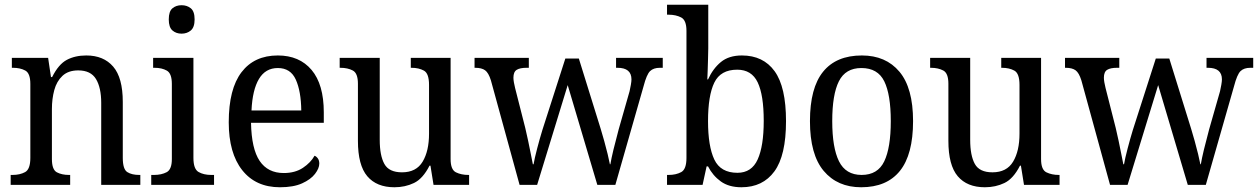

<svg xmlns="http://www.w3.org/2000/svg" viewBox="-20 -780 5308 810"><path d="M25 0V-42H33Q64 -42 86 -54Q108 -66 108 -114V-426Q108 -471 86.5 -482.5Q65 -494 35 -494H30V-536H183L195 -455H200Q227 -509 262 -527.5Q297 -546 344 -546Q417 -546 457.5 -499Q498 -452 498 -350V-114Q498 -66 517 -54Q536 -42 567 -42H572V0H407V-346Q407 -410 385 -446.5Q363 -483 310 -483Q268 -483 243.5 -460Q219 -437 209 -400Q199 -363 199 -320V-109Q199 -64 220 -53Q241 -42 271 -42H276V0Z M746 -638Q723 -638 707.5 -651.5Q692 -665 692 -698Q692 -732 707.5 -745Q723 -758 746 -758Q769 -758 785 -745Q801 -732 801 -698Q801 -665 785 -651.5Q769 -638 746 -638ZM618 0V-42H630Q661 -42 683 -53.5Q705 -65 705 -109V-426Q705 -470 684 -482Q663 -494 632 -494H626V-536H796V-114Q796 -67 817.5 -54.5Q839 -42 871 -42H883V0Z M1161 10Q1059 10 1002 -62Q945 -134 945 -264Q945 -405 999 -475.5Q1053 -546 1152 -546Q1243 -546 1294.5 -485Q1346 -424 1346 -306V-262H1039Q1041 -152 1075.5 -101Q1110 -50 1177 -50Q1225 -50 1258 -72Q1291 -94 1307 -123Q1315 -120 1321 -111.5Q1327 -103 1327 -90Q1327 -70 1309 -46.5Q1291 -23 1254.5 -6.5Q1218 10 1161 10ZM1251 -314Q1250 -395 1228 -444Q1206 -493 1152 -493Q1100 -493 1072.5 -447Q1045 -401 1041 -314Z M1644 10Q1569 10 1529.5 -36.5Q1490 -83 1490 -186V-427Q1490 -471 1468.5 -482.5Q1447 -494 1416 -494H1413V-536H1582V-190Q1582 -124 1601.5 -88.5Q1621 -53 1676 -53Q1736 -53 1763 -98Q1790 -143 1790 -216V-422Q1790 -470 1768.5 -482Q1747 -494 1716 -494H1713V-536H1881V-109Q1881 -64 1903.5 -53Q1926 -42 1956 -42H1959V0H1809L1796 -81H1792Q1764 -26 1726.5 -8Q1689 10 1644 10Z M2051 -441Q2041 -473 2026.5 -483.5Q2012 -494 1985 -494H1982V-536H2211V-494H2201Q2174 -494 2160 -485.5Q2146 -477 2146 -452Q2146 -444 2148 -432.5Q2150 -421 2153 -409L2196 -240Q2202 -216 2208 -186.5Q2214 -157 2219.5 -130Q2225 -103 2228 -87H2231Q2235 -111 2246 -153Q2257 -195 2268 -231L2365 -533H2422L2514 -237Q2521 -214 2529 -185.5Q2537 -157 2543.5 -130Q2550 -103 2553 -87H2555Q2559 -111 2568 -148.5Q2577 -186 2590 -234L2636 -395Q2639 -408 2641.5 -422.5Q2644 -437 2644 -445Q2644 -494 2585 -494H2579V-536H2776V-494H2764Q2737 -494 2722.5 -480Q2708 -466 2695 -416L2576 0H2500L2375 -421L2246 0H2172Z M3108 10Q3055 10 3021 -14.5Q2987 -39 2967 -78H2961L2944 0H2794V-42H2801Q2832 -42 2854 -54Q2876 -66 2876 -114V-650Q2876 -695 2853.5 -706.5Q2831 -718 2801 -718H2794V-760H2968V-576Q2968 -558 2967 -532Q2966 -506 2965.5 -482Q2965 -458 2964 -445H2967Q2988 -491 3021.5 -518.5Q3055 -546 3110 -546Q3200 -546 3248 -479.5Q3296 -413 3296 -269Q3296 -124 3247 -57Q3198 10 3108 10ZM3091 -51Q3151 -51 3176.5 -107.5Q3202 -164 3202 -270Q3202 -379 3176.5 -432.5Q3151 -486 3090 -486Q3020 -486 2993.5 -431.5Q2967 -377 2967 -269Q2967 -163 2993.5 -107Q3020 -51 3091 -51Z M3613 10Q3513 10 3455 -59Q3397 -128 3397 -269Q3397 -409 3452.5 -477.5Q3508 -546 3616 -546Q3717 -546 3774.5 -477.5Q3832 -409 3832 -269Q3832 -128 3776.5 -59Q3721 10 3613 10ZM3615 -42Q3683 -42 3710.5 -99.5Q3738 -157 3738 -269Q3738 -381 3710.5 -437Q3683 -493 3614 -493Q3547 -493 3519 -437Q3491 -381 3491 -269Q3491 -157 3519.5 -99.5Q3548 -42 3615 -42Z M4135 10Q4060 10 4020.5 -36.5Q3981 -83 3981 -186V-427Q3981 -471 3959.5 -482.5Q3938 -494 3907 -494H3904V-536H4073V-190Q4073 -124 4092.5 -88.5Q4112 -53 4167 -53Q4227 -53 4254 -98Q4281 -143 4281 -216V-422Q4281 -470 4259.5 -482Q4238 -494 4207 -494H4204V-536H4372V-109Q4372 -64 4394.5 -53Q4417 -42 4447 -42H4450V0H4300L4287 -81H4283Q4255 -26 4217.5 -8Q4180 10 4135 10Z M4542 -441Q4532 -473 4517.5 -483.5Q4503 -494 4476 -494H4473V-536H4702V-494H4692Q4665 -494 4651 -485.5Q4637 -477 4637 -452Q4637 -444 4639 -432.5Q4641 -421 4644 -409L4687 -240Q4693 -216 4699 -186.5Q4705 -157 4710.5 -130Q4716 -103 4719 -87H4722Q4726 -111 4737 -153Q4748 -195 4759 -231L4856 -533H4913L5005 -237Q5012 -214 5020 -185.5Q5028 -157 5034.5 -130Q5041 -103 5044 -87H5046Q5050 -111 5059 -148.5Q5068 -186 5081 -234L5127 -395Q5130 -408 5132.5 -422.5Q5135 -437 5135 -445Q5135 -494 5076 -494H5070V-536H5267V-494H5255Q5228 -494 5213.5 -480Q5199 -466 5186 -416L5067 0H4991L4866 -421L4737 0H4663Z"/></svg>

Font: Noto Serif Lao SemCond
Style: Regular
Weight: 400
Width: 4
Designer: Monotype Design Team
Foundry: Monotype Imaging Inc.
Version: Version 2.004; ttfautohint (v1.8.4.7-5d5b)